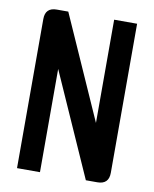

<svg xmlns="http://www.w3.org/2000/svg" viewBox="-79 -744 646 805"><g transform="rotate(10 244.0 -342.0)"><path d="M48.8 0V-634.8Q48.8 -683.6 97.7 -683.6H146.5L341.8 -244.1V-683.6H439.5V-48.8Q439.5 0 390.6 0H341.8L146.5 -439.5V0Z"/></g></svg>

Font: BabelStone Runic Norse
Style: Regular
Weight: 400
Designer: Andrew West
Foundry: BabelStone
Version: Version 3.002 March 14, 2022